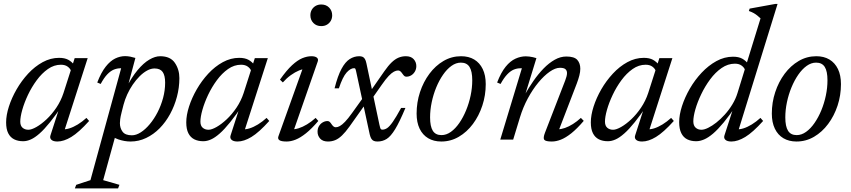

<svg xmlns="http://www.w3.org/2000/svg" viewBox="-20 -730 4449 1004"><path d="M244 -22.5 296 -183.5H309Q271.5 -128 241.5 -90.8Q211.5 -53.5 186.8 -31.8Q162 -10 141.2 -0.8Q120.5 8.5 101 8.5Q74 8.5 54 -1.5Q34 -11.5 23 -33.2Q12 -55 12 -90Q12 -127.5 26.5 -172.8Q41 -218 66.8 -262.8Q92.5 -307.5 127.2 -345Q162 -382.5 203.2 -405Q244.5 -427.5 289 -427.5Q318 -427.5 336.8 -417.5Q355.5 -407.5 371 -387L351 -360Q347 -372 333.5 -381.8Q320 -391.5 298.5 -391.5Q262.5 -391.5 230.5 -369Q198.5 -346.5 172 -310.5Q145.5 -274.5 126.2 -233.8Q107 -193 96.5 -155.8Q86 -118.5 86 -94Q86 -72.5 98 -62Q110 -51.5 128.5 -51.5Q145 -51.5 170.5 -66Q196 -80.5 223.5 -106.2Q251 -132 274.8 -167.2Q298.5 -202.5 312 -243.5L370.5 -426H431H438.5L313 -35.5L304.5 -54.5Q321 -52 342.2 -58.5Q363.5 -65 386.8 -79.2Q410 -93.5 432 -113.5L446 -97.5Q392 -37.5 352.8 -13.8Q313.5 10 280 10Q258.5 10 248.8 1Q239 -8 244 -22.5Z M616 -143Q610 -119.5 608.5 -106.2Q607 -93 607 -86Q607 -60 621 -41.2Q635 -22.5 669.5 -22.5Q692 -22.5 716.2 -38Q740.5 -53.5 763.2 -80.8Q786 -108 804 -143Q822 -178 832.8 -217.8Q843.5 -257.5 843.5 -298Q843.5 -335.5 830.5 -353.8Q817.5 -372 788 -372Q769 -372 749 -361Q729 -350 710 -331Q691 -312 674.2 -287.5Q657.5 -263 645.2 -236Q633 -209 626 -182.5ZM550 -36.5H588L519.5 212L604.5 236.5L597.5 255H371.5L378.5 236.5L453 212L613.5 -373Q613 -373 612.2 -373Q611.5 -373 610.5 -373Q592.5 -373 575.2 -366Q558 -359 541 -341.2Q524 -323.5 506.5 -291L488.5 -298.5Q509 -351.5 532.8 -381.5Q556.5 -411.5 582.2 -424Q608 -436.5 634 -436.5Q647.5 -436.5 661.2 -433.8Q675 -431 688 -427L641 -251L637.5 -266Q668 -325.5 699.2 -363Q730.5 -400.5 760.8 -418.2Q791 -436 817.5 -436Q871 -436 894.5 -401.2Q918 -366.5 918 -321.5Q918 -272 905.2 -224Q892.5 -176 869.5 -133.8Q846.5 -91.5 814.8 -59.2Q783 -27 744.2 -8.5Q705.5 10 662.5 10Q632 10 599 -1Q566 -12 550 -36.5Z M1186 -22.5 1238 -183.5H1251Q1213.5 -128 1183.5 -90.8Q1153.5 -53.5 1128.8 -31.8Q1104 -10 1083.2 -0.8Q1062.5 8.5 1043 8.5Q1016 8.5 996 -1.5Q976 -11.5 965 -33.2Q954 -55 954 -90Q954 -127.5 968.5 -172.8Q983 -218 1008.8 -262.8Q1034.5 -307.5 1069.2 -345Q1104 -382.5 1145.2 -405Q1186.5 -427.5 1231 -427.5Q1260 -427.5 1278.8 -417.5Q1297.5 -407.5 1313 -387L1293 -360Q1289 -372 1275.5 -381.8Q1262 -391.5 1240.5 -391.5Q1204.5 -391.5 1172.5 -369Q1140.5 -346.5 1114 -310.5Q1087.5 -274.5 1068.2 -233.8Q1049 -193 1038.5 -155.8Q1028 -118.5 1028 -94Q1028 -72.5 1040 -62Q1052 -51.5 1070.5 -51.5Q1087 -51.5 1112.5 -66Q1138 -80.5 1165.5 -106.2Q1193 -132 1216.8 -167.2Q1240.5 -202.5 1254 -243.5L1312.5 -426H1373H1380.5L1255 -35.5L1246.5 -54.5Q1263 -52 1284.2 -58.5Q1305.5 -65 1328.8 -79.2Q1352 -93.5 1374 -113.5L1388 -97.5Q1334 -37.5 1294.8 -13.8Q1255.5 10 1222 10Q1200.5 10 1190.8 1Q1181 -8 1186 -22.5Z M1436 -17.5 1566 -380.5 1580.5 -369.5Q1564.5 -370 1543.8 -361.5Q1523 -353 1501 -337.2Q1479 -321.5 1459 -299L1444 -313.5Q1478.5 -362.5 1507.2 -389Q1536 -415.5 1561 -425.8Q1586 -436 1608.5 -436Q1627.5 -436 1636.8 -428.8Q1646 -421.5 1641.5 -408.5L1511.5 -35.5L1503 -54.5Q1519.5 -52.5 1540.8 -59Q1562 -65.5 1585.2 -79.5Q1608.5 -93.5 1630.5 -113.5L1644.5 -97.5Q1609.5 -56.5 1580 -33Q1550.5 -9.5 1525.8 0.2Q1501 10 1478.5 10Q1451 10 1441 3Q1431 -4 1436 -17.5ZM1603 -650Q1603 -666 1610.2 -678.8Q1617.5 -691.5 1630.2 -699Q1643 -706.5 1660 -706.5Q1685.5 -706.5 1701.2 -690.2Q1717 -674 1717 -650Q1717 -634 1709.8 -621.2Q1702.5 -608.5 1689.8 -601Q1677 -593.5 1660 -593.5Q1634.5 -593.5 1618.8 -609.8Q1603 -626 1603 -650Z M1919 -205 1893.5 -189.5 1808 -69Q1786.5 -39 1768.5 -21.8Q1750.5 -4.5 1732.8 2.8Q1715 10 1695 10Q1668 10 1654.2 -5.2Q1640.5 -20.5 1640.5 -41.5Q1640.5 -58 1648 -70.5Q1655.5 -83 1667.5 -90Q1679.5 -97 1692.5 -97Q1699.5 -97 1704.2 -92.5Q1709 -88 1714.5 -79.5Q1720 -71.5 1725 -68Q1730 -64.5 1736 -64.5Q1745.5 -64.5 1757 -70.8Q1768.5 -77 1784.2 -93.2Q1800 -109.5 1821 -139L1883.5 -226L1909 -241.5L1989.5 -357Q2010 -386.5 2028 -403.8Q2046 -421 2064 -428.5Q2082 -436 2102.5 -436Q2129 -436 2143 -420.8Q2157 -405.5 2157 -384.5Q2157 -368.5 2149.5 -355.8Q2142 -343 2130.2 -336Q2118.5 -329 2105 -329Q2099 -329 2094.8 -332.2Q2090.5 -335.5 2084 -345Q2077.5 -354.5 2072.5 -358Q2067.5 -361.5 2061.5 -361.5Q2051.5 -361.5 2039.8 -355.2Q2028 -349 2012.5 -332.8Q1997 -316.5 1976.5 -287ZM2100 -165.5Q2069.5 -92.5 2046.5 -54.8Q2023.5 -17 2002 -3.5Q1980.5 10 1954 10Q1943 10 1935.2 7Q1927.5 4 1922.2 -4Q1917 -12 1913.5 -26.5L1842.5 -355.5Q1840 -367 1838.2 -370.2Q1836.5 -373.5 1831.5 -373.5Q1813 -373.5 1792.5 -350.8Q1772 -328 1752 -268H1729.5Q1746 -333.5 1765.8 -370Q1785.5 -406.5 1808.8 -421.2Q1832 -436 1858.5 -436Q1869 -436 1876.2 -432.8Q1883.5 -429.5 1888.2 -421.5Q1893 -413.5 1896 -399L1964 -78Q1968 -60 1970.5 -56Q1973 -52 1979.5 -52Q1992 -52 2004.2 -60Q2016.5 -68 2033.8 -92.5Q2051 -117 2077.5 -165.5Z M2391 -436Q2431 -436 2459.8 -418.8Q2488.5 -401.5 2504.2 -369Q2520 -336.5 2520 -290Q2520 -231.5 2502.2 -177.8Q2484.5 -124 2453 -81.8Q2421.5 -39.5 2379.2 -14.8Q2337 10 2287.5 10Q2248 10 2219 -7.2Q2190 -24.5 2174.2 -57.2Q2158.5 -90 2158.5 -136Q2158.5 -194.5 2176.2 -248.2Q2194 -302 2225.5 -344.2Q2257 -386.5 2299.2 -411.2Q2341.5 -436 2391 -436ZM2288.5 -23.5Q2314 -23.5 2337.8 -40.5Q2361.5 -57.5 2381.8 -86.8Q2402 -116 2417.2 -153Q2432.5 -190 2441 -230.5Q2449.5 -271 2449.5 -310Q2449.5 -357.5 2435.2 -380Q2421 -402.5 2390 -402.5Q2364.5 -402.5 2340.8 -385.5Q2317 -368.5 2296.8 -339.2Q2276.5 -310 2261.2 -273Q2246 -236 2237.5 -195.5Q2229 -155 2229 -116Q2229 -69 2243.2 -46.2Q2257.5 -23.5 2288.5 -23.5Z M2597.5 -291 2579.5 -298.5Q2600 -351.5 2624.2 -381.2Q2648.5 -411 2675.5 -423.2Q2702.5 -435.5 2729.5 -435.5Q2739 -435.5 2748.2 -434.2Q2757.5 -433 2766.8 -431Q2776 -429 2785 -426L2725 -231H2722Q2744 -270 2769.2 -306.5Q2794.5 -343 2822.5 -371.8Q2850.5 -400.5 2880.5 -417.5Q2910.5 -434.5 2941.5 -434.5Q2983 -434.5 2998.8 -416.8Q3014.5 -399 3014.5 -370.5Q3014.5 -354.5 3009.5 -335Q3004.5 -315.5 2996 -293L2897 -35.5L2898 -54Q2914.5 -54 2934.5 -61Q2954.5 -68 2976 -81.5Q2997.5 -95 3017.5 -113.5L3032.5 -98Q2997.5 -57 2967.8 -33.2Q2938 -9.5 2913 0.2Q2888 10 2865.5 10Q2833 10 2826 0.8Q2819 -8.5 2830 -36.5L2935.5 -309Q2939.5 -319.5 2942.2 -329.5Q2945 -339.5 2945 -348Q2945 -360.5 2937 -368Q2929 -375.5 2908 -375.5Q2884 -375.5 2854.5 -355Q2825 -334.5 2795.2 -298.5Q2765.5 -262.5 2740.2 -215.8Q2715 -169 2699 -116.5L2663.5 0H2596L2709 -373Q2707 -373 2705.2 -373Q2703.5 -373 2701.5 -373Q2683.5 -373 2666.5 -366Q2649.5 -359 2632.5 -341.2Q2615.5 -323.5 2597.5 -291Z M3301.5 -22.5 3353.5 -183.5H3366.5Q3329 -128 3299 -90.8Q3269 -53.5 3244.2 -31.8Q3219.5 -10 3198.8 -0.8Q3178 8.5 3158.5 8.5Q3131.5 8.5 3111.5 -1.5Q3091.5 -11.5 3080.5 -33.2Q3069.5 -55 3069.5 -90Q3069.5 -127.5 3084 -172.8Q3098.5 -218 3124.2 -262.8Q3150 -307.5 3184.8 -345Q3219.5 -382.5 3260.8 -405Q3302 -427.5 3346.5 -427.5Q3375.5 -427.5 3394.2 -417.5Q3413 -407.5 3428.5 -387L3408.5 -360Q3404.5 -372 3391 -381.8Q3377.5 -391.5 3356 -391.5Q3320 -391.5 3288 -369Q3256 -346.5 3229.5 -310.5Q3203 -274.5 3183.8 -233.8Q3164.5 -193 3154 -155.8Q3143.5 -118.5 3143.5 -94Q3143.5 -72.5 3155.5 -62Q3167.5 -51.5 3186 -51.5Q3202.5 -51.5 3228 -66Q3253.5 -80.5 3281 -106.2Q3308.5 -132 3332.2 -167.2Q3356 -202.5 3369.5 -243.5L3428 -426H3488.5H3496L3370.5 -35.5L3362 -54.5Q3378.5 -52 3399.8 -58.5Q3421 -65 3444.2 -79.2Q3467.5 -93.5 3489.5 -113.5L3503.5 -97.5Q3449.5 -37.5 3410.2 -13.8Q3371 10 3337.5 10Q3316 10 3306.2 1Q3296.5 -8 3301.5 -22.5Z M3875.5 -365Q3871.5 -377 3858 -387Q3844.5 -397 3823 -397Q3786 -397 3753.2 -374.2Q3720.5 -351.5 3693.5 -315Q3666.5 -278.5 3646.8 -237.2Q3627 -196 3616.2 -158.2Q3605.5 -120.5 3605.5 -95.5Q3605.5 -73.5 3617.5 -62.5Q3629.5 -51.5 3648 -51.5Q3662.5 -51.5 3683 -61.5Q3703.5 -71.5 3726 -89.2Q3748.5 -107 3770.2 -131Q3792 -155 3809.5 -183.8Q3827 -212.5 3836.5 -243.5L3957 -634Q3948 -642.5 3939.5 -649.2Q3931 -656 3920.8 -661.8Q3910.5 -667.5 3896 -672.5L3900 -685L4034.5 -709.5H4046L3837.5 -35.5L3829 -54.5Q3845.5 -52 3866.8 -58.5Q3888 -65 3911.2 -79.2Q3934.5 -93.5 3956.5 -113.5L3970.5 -97.5Q3916.5 -37.5 3877.2 -13.8Q3838 10 3804.5 10Q3783 10 3773.2 1Q3763.5 -8 3768.5 -22.5L3820.5 -183.5H3833.5Q3795.5 -127.5 3764.8 -90.2Q3734 -53 3708.8 -31.5Q3683.5 -10 3661.8 -0.8Q3640 8.5 3620.5 8.5Q3593.5 8.5 3573.5 -1.5Q3553.5 -11.5 3542.5 -33.8Q3531.5 -56 3531.5 -91.5Q3531.5 -129.5 3546.2 -175.2Q3561 -221 3587.2 -266.5Q3613.5 -312 3649 -349.8Q3684.5 -387.5 3726.2 -410.5Q3768 -433.5 3813.5 -433.5Q3842.5 -433.5 3861.2 -423.2Q3880 -413 3895.5 -392.5Z M4248.5 -436Q4288.5 -436 4317.2 -418.8Q4346 -401.5 4361.8 -369Q4377.5 -336.5 4377.5 -290Q4377.5 -231.5 4359.8 -177.8Q4342 -124 4310.5 -81.8Q4279 -39.5 4236.8 -14.8Q4194.5 10 4145 10Q4105.5 10 4076.5 -7.2Q4047.5 -24.5 4031.8 -57.2Q4016 -90 4016 -136Q4016 -194.5 4033.8 -248.2Q4051.5 -302 4083 -344.2Q4114.5 -386.5 4156.8 -411.2Q4199 -436 4248.5 -436ZM4146 -23.5Q4171.5 -23.5 4195.2 -40.5Q4219 -57.5 4239.2 -86.8Q4259.5 -116 4274.8 -153Q4290 -190 4298.5 -230.5Q4307 -271 4307 -310Q4307 -357.5 4292.8 -380Q4278.5 -402.5 4247.5 -402.5Q4222 -402.5 4198.2 -385.5Q4174.5 -368.5 4154.2 -339.2Q4134 -310 4118.8 -273Q4103.5 -236 4095 -195.5Q4086.5 -155 4086.5 -116Q4086.5 -69 4100.8 -46.2Q4115 -23.5 4146 -23.5Z"/></svg>

Font: Newsreader 16pt
Style: Italic
Weight: 400
Italic angle: -17°
Designer: Hugues Gentile
Foundry: Production Type
Version: Version 1.003